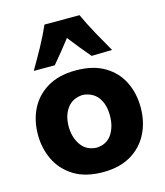

<svg xmlns="http://www.w3.org/2000/svg" viewBox="-128 -967 925 1078"><g transform="rotate(-15 335.0 -428.0)"><path d="M338.4 15.1Q235.4 15.1 168.5 -26.6Q101.6 -68.4 69.3 -136Q37.1 -203.6 37.1 -281.7Q37.1 -365.7 71 -432.4Q105 -499 171.4 -537.8Q237.8 -576.7 335 -576.7Q435.1 -576.7 501.5 -537.4Q567.9 -498 601.1 -431.4Q634.3 -364.7 634.3 -281.7Q634.3 -197.3 599.9 -129.9Q565.4 -62.5 499.3 -23.7Q433.1 15.1 338.4 15.1ZM337.4 -127Q397 -129.9 426.3 -174.1Q455.6 -218.3 455.6 -281.7Q455.6 -348.6 425.3 -388.7Q395 -428.7 337.4 -433.6Q277.8 -430.2 246.8 -388.2Q215.8 -346.2 215.8 -281.7Q215.8 -220.2 246.6 -175Q277.3 -129.9 337.4 -127ZM442.9 -632.3Q415 -665 387.9 -698.5Q360.8 -731.9 335 -765.1Q309.6 -732.4 283.2 -699.7Q256.8 -667 229.5 -634.8H107.4Q142.1 -693.8 174.6 -752.9Q207 -812 232.9 -870.6H436.5Q463.4 -812 495.8 -752.9Q528.3 -693.8 562.5 -634.8Z"/></g></svg>

Font: Pinar-DS1-FD Bold
Style: Regular
Weight: 700
Designer: Amin Abedi
Version: Version 2.000